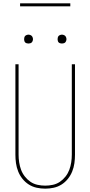

<svg xmlns="http://www.w3.org/2000/svg" viewBox="-20 -1119 540 1147"><path d="M250 8Q224 8 199 2.5Q174 -3 152.5 -16.5Q131 -30 114.5 -50.5Q98 -71 88.5 -95Q79 -119 75.5 -144Q72 -169 72 -195V-735H91V-195Q91 -172 94.5 -149Q98 -126 106 -104.5Q114 -83 128.5 -64.5Q143 -46 162 -33Q181 -20 204 -15Q227 -10 250 -10Q273 -10 296 -15Q319 -20 338 -33Q357 -46 371.5 -64.5Q386 -83 394 -104.5Q402 -126 405.5 -149Q409 -172 409 -195V-735H428V-195Q428 -169 424.5 -144Q421 -119 411.5 -95Q402 -71 385.5 -50.5Q369 -30 347.5 -16.5Q326 -3 301 2.5Q276 8 250 8ZM350 -859Q345 -859 339.5 -860.5Q334 -862 330.5 -865.5Q327 -869 325.5 -874.5Q324 -880 324 -885Q324 -890 325.5 -895.5Q327 -901 330.5 -904.5Q334 -908 339.5 -910Q345 -912 350 -912Q355 -912 360.5 -910Q366 -908 369.5 -904.5Q373 -901 375 -895.5Q377 -890 377 -885Q377 -880 375 -874.5Q373 -869 369.5 -865.5Q366 -862 360.5 -860.5Q355 -859 350 -859ZM150 -859Q145 -859 139.5 -860.5Q134 -862 130.5 -865.5Q127 -869 125.5 -874.5Q124 -880 124 -885Q124 -890 125.5 -895.5Q127 -901 130.5 -904.5Q134 -908 139.5 -910Q145 -912 150 -912Q155 -912 160.5 -910Q166 -908 169.5 -904.5Q173 -901 175 -895.5Q177 -890 177 -885Q177 -880 175 -874.5Q173 -869 169.5 -865.5Q166 -862 160.5 -860.5Q155 -859 150 -859ZM400 -1081H100V-1099H400Z"/></svg>

Font: Iosevka Term Curly Thin
Style: Regular
Weight: 100
Designer: Belleve Invis
Foundry: Belleve Invis
Version: Version 32.3.0